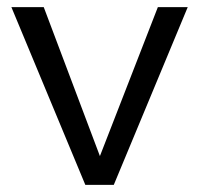

<svg xmlns="http://www.w3.org/2000/svg" viewBox="-20 -520 560 540"><path d="M508 -500 300 0H230H220L12 -500H103L261 -81L424 -500Z"/></svg>

Font: Work Sans
Style: Regular
Weight: 400
Designer: Wei Huang
Foundry: Wei Huang
Version: Version 1.500; ttfautohint (v1.6)